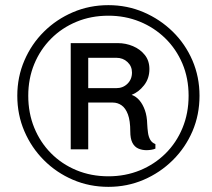

<svg xmlns="http://www.w3.org/2000/svg" viewBox="-20 -716 825 746"><path d="M401.2 10Q327.5 10 263.4 -17.5Q199.2 -45 150.8 -93.5Q102.2 -142 74.8 -206Q47.2 -270 47.2 -344Q47.2 -417 74.8 -481Q102.2 -545 150.8 -593Q199.2 -641 263.4 -668.5Q327.5 -696 401.2 -696Q474.2 -696 538.2 -668.5Q602.2 -641 651.2 -593Q700.2 -545 727.8 -481Q755.2 -417 755.2 -344Q755.2 -270 727.8 -206Q700.2 -142 651.2 -93.5Q602.2 -45 538.2 -17.5Q474.2 10 401.2 10ZM401.2 -31Q467 -31 523.8 -54.2Q580.5 -77.5 623 -119.5Q665.5 -161.5 689.1 -218.8Q712.8 -276 712.8 -344Q712.8 -412 688.8 -468.8Q664.8 -525.5 621.9 -567.4Q579 -609.2 522.6 -632.1Q466.2 -655 401.2 -655Q334 -655 277.1 -631.4Q220.2 -607.8 178.2 -565.5Q136.2 -523.2 113 -466.9Q89.8 -410.5 89.8 -344Q89.8 -276.8 113 -219.9Q136.2 -163 178.2 -120.6Q220.2 -78.2 277.1 -54.6Q334 -31 401.2 -31ZM549 -132.5Q531.5 -132.5 516.9 -139.1Q502.2 -145.8 494.2 -161.8Q486.2 -177.8 486.2 -205.2Q486.2 -247 477 -271.6Q467.8 -296.2 452.2 -306.9Q436.8 -317.5 418.5 -317.5H322.8V-135.8H254.8V-548.5H437.2Q468.8 -548.5 496.8 -536.6Q524.8 -524.8 542.6 -502.5Q560.5 -480.2 560.5 -447.5Q560.5 -411 539.5 -384.4Q518.5 -357.8 491.5 -347.5Q509 -341.2 522 -325.9Q535 -310.5 543.1 -287.6Q551.2 -264.8 552 -233.5Q552.8 -216.8 555 -200.6Q557.2 -184.5 563.8 -173Q570.2 -161.5 583.8 -156.2V-138.5Q577 -135.5 567.5 -134Q558 -132.5 549 -132.5ZM322.8 -373.5H431.8Q457.8 -373.5 475.2 -390.6Q492.8 -407.8 492.8 -434.2Q492.8 -458.8 475.2 -475.1Q457.8 -491.5 431.8 -491.5H322.8Z"/></svg>

Font: Chivo Medium
Style: Italic
Weight: 500
Italic angle: -8.05°
Designer: Hector Gatti
Foundry: Omnibus-Type
Version: Version 2.002